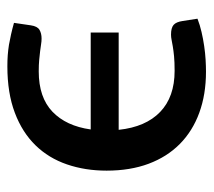

<svg xmlns="http://www.w3.org/2000/svg" viewBox="-48 -510 565 508"><g transform="rotate(-90 234.0 -255.5)"><path d="M421.5 -456 428 -500.5C417.3 -503.5 407.2 -506.1 397.8 -508.2C388.2 -510.4 379 -512.2 370 -513.8C361 -515.2 351.8 -516.3 342.5 -517C333.2 -517.7 323.3 -518 313 -518C265.7 -518 224.7 -511.4 190 -498.2C155.3 -485.1 126.7 -466.8 104 -443.5C81.3 -420.2 64.5 -392.4 53.5 -360.2C42.5 -328.1 37 -293.2 37 -255.5C37 -213.8 43.1 -176.8 55.2 -144.3C67.4 -111.8 84.8 -84.3 107.5 -61.8C130.2 -39.3 157.7 -22.1 190 -10.3C222.3 1.6 258.7 7.5 299 7.5C308.3 7.5 318.8 7.2 330.5 6.5C342.2 5.8 354.2 4.6 366.8 2.7C379.2 0.9 391.7 -1.4 404 -4.3C416.3 -7.1 428 -10.7 439 -15L433 -54C431.3 -65.7 427.8 -73.8 422.5 -78.3C417.2 -82.8 408.7 -85 397 -85C392.3 -85 387.7 -84.5 383 -83.5C378.3 -82.5 372.5 -81.4 365.5 -80.3C358.5 -79.1 349.9 -78 339.8 -77C329.6 -76 316.7 -75.5 301 -75.5C255 -75.5 218.8 -88.3 192.3 -113.8C165.8 -139.3 150 -175.8 145 -223.5H402.5V-297.5H146C152 -340.8 167.7 -374.6 193 -398.8C218.3 -422.9 253.8 -435 299.5 -435C311.2 -435 321.3 -434.6 330 -433.8C338.7 -432.9 346.4 -432.1 353.3 -431.3C360.1 -430.4 366.1 -429.6 371.3 -428.8C376.4 -427.9 381.5 -427.5 386.5 -427.5C395.5 -427.5 403.2 -429.3 409.5 -433C415.8 -436.7 419.8 -444.3 421.5 -456Z"/></g></svg>

Font: Lato Semibold
Style: Regular
Weight: 600
Designer: Lukasz Dziedzic
Foundry: tyPoland Lukasz Dziedzic
Version: Version 2.006; 2014-01-15